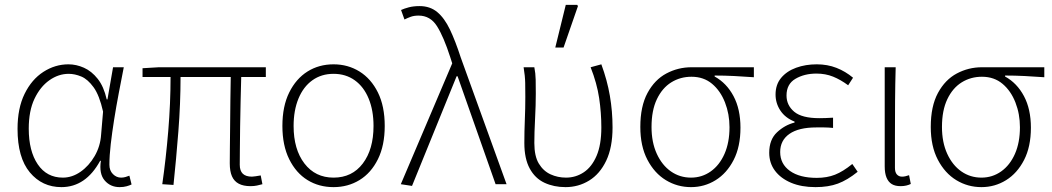

<svg xmlns="http://www.w3.org/2000/svg" viewBox="-20 -756 4318 788"><path d="M232 12Q153 12 102.5 -48.5Q52 -109 52 -227Q52 -312 81 -371Q110 -430 158 -461Q206 -492 261 -492Q293 -492 324.5 -478Q356 -464 381 -432.5Q406 -401 418 -348H421L444 -480H488Q478 -429 467.5 -374Q457 -319 448.5 -265.5Q440 -212 434.5 -164.5Q429 -117 429 -80Q429 -56 443.5 -41.5Q458 -27 477 -27Q486 -27 495 -29.5Q504 -32 511 -35L520 1Q512 5 499.5 8.5Q487 12 471 12Q433 12 409.5 -15.5Q386 -43 394 -96H391Q332 12 232 12ZM238 -27Q276 -27 310.5 -51Q345 -75 368.5 -115.5Q392 -156 395 -204L403 -298Q388 -365 364 -398Q340 -431 313.5 -442Q287 -453 262 -453Q220 -453 182.5 -426.5Q145 -400 121.5 -350.5Q98 -301 98 -228Q98 -136 135 -81.5Q172 -27 238 -27Z M1008 8Q979 8 960 -2Q941 -12 932 -32.5Q923 -53 923 -86Q923 -109 923.5 -150Q924 -191 924.5 -241.5Q925 -292 925.5 -344Q926 -396 927 -440H721Q721 -331 712 -216Q703 -101 692 3L646 0Q661 -104 670.5 -218Q680 -332 680 -440H565V-476L632 -480H1071V-440H970Q969 -394 967.5 -340.5Q966 -287 965.5 -236Q965 -185 964.5 -144Q964 -103 964 -80Q964 -55 976.5 -43Q989 -31 1014 -31Q1019 -31 1028.5 -32.5Q1038 -34 1050 -36L1057 0Q1046 3 1034.5 5.5Q1023 8 1008 8Z M1349 12Q1289 12 1242 -17Q1195 -46 1167 -102.5Q1139 -159 1139 -239Q1139 -320 1167 -376.5Q1195 -433 1242 -462.5Q1289 -492 1349 -492Q1408 -492 1455.5 -462.5Q1503 -433 1531 -376.5Q1559 -320 1559 -239Q1559 -159 1531 -102.5Q1503 -46 1455.5 -17Q1408 12 1349 12ZM1349 -27Q1425 -27 1469 -85Q1513 -143 1513 -239Q1513 -303 1493 -351.5Q1473 -400 1436 -426.5Q1399 -453 1349 -453Q1299 -453 1262 -426.5Q1225 -400 1205 -351.5Q1185 -303 1185 -239Q1185 -143 1229.5 -85Q1274 -27 1349 -27Z M1671 7 1625 0 1836 -496 1828 -521Q1801 -605 1773.5 -648.5Q1746 -692 1698 -692Q1679 -692 1665.5 -687Q1652 -682 1640 -676L1626 -715Q1639 -721 1658 -726Q1677 -731 1702 -731Q1745 -731 1774.5 -706.5Q1804 -682 1826.5 -635Q1849 -588 1871 -520L2059 0H2014L1858 -443H1854Z M2301 12Q2253 12 2214.5 -6Q2176 -24 2154 -64.5Q2132 -105 2132 -169Q2132 -217 2134 -264Q2136 -311 2136 -358Q2136 -387 2135.5 -415.5Q2135 -444 2129 -480H2173Q2178 -455 2178.5 -429Q2179 -403 2179 -372Q2179 -325 2176 -268Q2173 -211 2173 -169Q2173 -115 2191.5 -84.5Q2210 -54 2239.5 -40.5Q2269 -27 2303 -27Q2343 -27 2376 -49Q2409 -71 2428.5 -116.5Q2448 -162 2448 -233Q2448 -293 2439 -353.5Q2430 -414 2404 -480L2448 -492Q2472 -427 2483 -363Q2494 -299 2494 -233Q2494 -151 2468 -96.5Q2442 -42 2398 -15Q2354 12 2301 12ZM2259 -561 2302 -736H2349L2352 -731L2293 -561Z M2816 12Q2760 12 2713 -16.5Q2666 -45 2637 -100.5Q2608 -156 2608 -235Q2608 -320 2637.5 -374.5Q2667 -429 2715 -454.5Q2763 -480 2818 -480H3074V-439Q3032 -442 2993 -444Q2954 -446 2913 -446V-442Q2962 -415 2990.5 -361.5Q3019 -308 3019 -232Q3019 -154 2991 -99.5Q2963 -45 2917 -16.5Q2871 12 2816 12ZM2816 -27Q2861 -27 2897 -52.5Q2933 -78 2953.5 -124.5Q2974 -171 2974 -234Q2974 -288 2955.5 -335.5Q2937 -383 2902.5 -412Q2868 -441 2818 -441Q2772 -441 2735 -418Q2698 -395 2676 -349Q2654 -303 2654 -235Q2654 -172 2675.5 -125Q2697 -78 2733.5 -52.5Q2770 -27 2816 -27Z M3327 12Q3269 12 3226.5 -6Q3184 -24 3160.5 -55.5Q3137 -87 3137 -129Q3137 -183 3169 -213Q3201 -243 3241 -253V-257Q3203 -272 3183 -302Q3163 -332 3163 -368Q3163 -409 3186 -436.5Q3209 -464 3247.5 -478Q3286 -492 3332 -492Q3376 -492 3413 -477.5Q3450 -463 3481 -437L3461 -406Q3430 -429 3399 -441.5Q3368 -454 3331 -454Q3281 -454 3244.5 -432.5Q3208 -411 3208 -364Q3208 -324 3239.5 -297.5Q3271 -271 3343 -271Q3357 -271 3368.5 -271.5Q3380 -272 3399 -273V-231Q3378 -233 3362.5 -233Q3347 -233 3330 -233Q3258 -233 3220 -206.5Q3182 -180 3182 -132Q3182 -83 3222 -54.5Q3262 -26 3332 -26Q3374 -26 3407 -39Q3440 -52 3478 -83L3500 -51Q3458 -17 3419 -2.5Q3380 12 3327 12Z M3676 8Q3654 8 3640 -0.5Q3626 -9 3618.5 -27Q3611 -45 3611 -73V-480H3656Q3654 -410 3653.5 -340.5Q3653 -271 3653 -203Q3653 -135 3653 -67Q3653 -49 3661 -40Q3669 -31 3682 -31Q3689 -31 3695.5 -32.5Q3702 -34 3711 -37L3718 -1Q3710 3 3699.5 5.5Q3689 8 3676 8Z M4008 12Q3952 12 3905 -16.5Q3858 -45 3829 -100.5Q3800 -156 3800 -235Q3800 -320 3829.5 -374.5Q3859 -429 3907 -454.5Q3955 -480 4010 -480H4266V-439Q4224 -442 4185 -444Q4146 -446 4105 -446V-442Q4154 -415 4182.5 -361.5Q4211 -308 4211 -232Q4211 -154 4183 -99.5Q4155 -45 4109 -16.5Q4063 12 4008 12ZM4008 -27Q4053 -27 4089 -52.5Q4125 -78 4145.5 -124.5Q4166 -171 4166 -234Q4166 -288 4147.5 -335.5Q4129 -383 4094.5 -412Q4060 -441 4010 -441Q3964 -441 3927 -418Q3890 -395 3868 -349Q3846 -303 3846 -235Q3846 -172 3867.5 -125Q3889 -78 3925.5 -52.5Q3962 -27 4008 -27Z"/></svg>

Font: Source Sans 3 Light
Style: Regular
Weight: 300
Designer: Paul D. Hunt
Foundry: Adobe
Version: Version 3.052;hotconv 1.1.0;makeotfexe 2.6.0